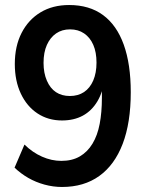

<svg xmlns="http://www.w3.org/2000/svg" viewBox="-20 -735 589 765"><path d="M227 10Q192 10 157.2 0.5Q122.5 -9 92.5 -26.2Q62.5 -43.5 38 -67L77.5 -159Q109.5 -127.5 147.5 -110.8Q185.5 -94 224.5 -94Q267.5 -94 298 -111.8Q328.5 -129.5 348.5 -162.5Q368.5 -195.5 377.2 -241.5Q386 -287.5 386 -345V-420H396Q390.5 -369 368 -331.2Q345.5 -293.5 310 -274.2Q274.5 -255 227 -255Q172 -255 129.5 -283Q87 -311 63 -362Q39 -413 39 -480Q39 -551 66 -603.8Q93 -656.5 141.5 -685.8Q190 -715 255.5 -715Q336 -715 390.5 -675Q445 -635 473 -557.2Q501 -479.5 501 -367.5Q501 -246 468.8 -161.8Q436.5 -77.5 375.5 -33.8Q314.5 10 227 10ZM258.5 -352.5Q291 -352.5 314.8 -368.2Q338.5 -384 351.5 -414.2Q364.5 -444.5 364.5 -485.5Q364.5 -526.5 351.8 -556Q339 -585.5 315.2 -601.8Q291.5 -618 259 -618Q227 -618 203.5 -601.8Q180 -585.5 166.8 -556Q153.5 -526.5 153.5 -484.5Q153.5 -444 166.8 -413.5Q180 -383 203 -367.8Q226 -352.5 258.5 -352.5Z"/></svg>

Font: Nunito Sans 12pt ExtraLight SemiCondensed
Style: Regular
Weight: 200
Width: 4
Version: Version 3.101;gftools[0.9.27]